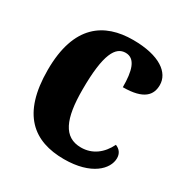

<svg xmlns="http://www.w3.org/2000/svg" viewBox="-135 -655 744 774"><g transform="rotate(30 237.5 -268.0)"><path d="M265 10C392 10 449 -50 449 -100C449 -122 438 -137 418 -145C394 -96 354 -65 301 -65C220 -65 190 -135 190 -270C190 -437 221 -486 267 -486C313 -486 326 -434 326 -360C424 -360 451 -396 451 -442C451 -499 392 -546 267 -546C134 -546 29 -478 29 -269C29 -63 124 10 265 10Z"/></g></svg>

Font: Noto Serif Condensed ExtraBold
Style: Regular
Weight: 800
Width: 3
Designer: Monotype Design Team
Foundry: Monotype Imaging Inc.
Version: Version 2.013